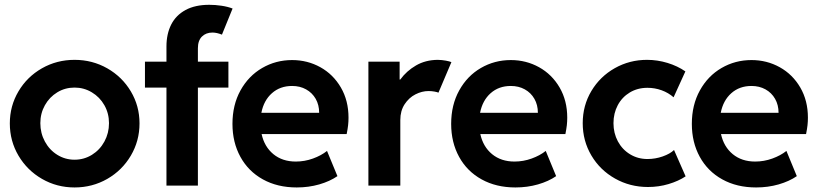

<svg xmlns="http://www.w3.org/2000/svg" viewBox="-20 -784 3463 811"><path d="M21.5 -262.7Q21.5 -336.4 57.9 -397.9Q94.2 -459.5 157 -495.4Q219.7 -531.2 294.9 -531.2Q370.1 -531.2 433.1 -495.4Q496.1 -459.5 532.7 -397.9Q569.3 -336.4 569.3 -262.7Q569.3 -189 532.7 -126.7Q496.1 -64.5 433.1 -28.3Q370.1 7.8 294.9 7.8Q220.2 7.8 157.5 -28.3Q94.7 -64.5 58.1 -126.5Q21.5 -188.5 21.5 -262.7ZM440.4 -263.7Q440.4 -305.2 420.9 -339.6Q401.4 -374 367.9 -394Q334.5 -414.1 294.9 -414.1Q254.9 -414.1 221.9 -394Q189 -374 169.7 -339.6Q150.4 -305.2 150.4 -263.7Q150.4 -221.7 169.7 -186Q189 -150.4 222.2 -129.9Q255.4 -109.4 294.9 -109.4Q335 -109.4 368.4 -130.1Q401.9 -150.9 421.1 -186.3Q440.4 -221.7 440.4 -263.7Z M592.3 -523.4H683.1V-587.9Q683.1 -640.6 703.1 -680.2Q723.1 -719.7 763.7 -741.7Q804.2 -763.7 863.8 -763.7Q889.2 -763.7 915.5 -759.8Q941.9 -755.9 962.4 -748L917.5 -637.7Q895.5 -646.5 877.4 -646.5Q850.1 -646.5 833 -629.6Q815.9 -612.8 815.9 -580.1V-523.4H944.8V-414.1H815.9V0H683.1V-414.1H592.3Z M961.9 -260.7Q961.9 -340.8 995.8 -402.1Q1029.8 -463.4 1087.4 -496.8Q1145 -530.3 1213.9 -530.3Q1278.8 -530.3 1333.3 -500Q1387.7 -469.7 1419.9 -414.3Q1452.1 -358.9 1452.1 -287.1Q1452.1 -270.5 1450.4 -255.1Q1448.7 -239.7 1444.3 -217.8H1085Q1096.7 -164.1 1134.8 -132.8Q1172.9 -101.6 1229.5 -101.6Q1266.6 -101.6 1301.8 -114.3Q1336.9 -127 1361.3 -146.5L1405.3 -40Q1373.5 -18.1 1328.6 -5.1Q1283.7 7.8 1233.4 7.8Q1151.9 7.8 1090.3 -26.4Q1028.8 -60.5 995.4 -121.6Q961.9 -182.6 961.9 -260.7ZM1328.1 -307.6Q1328.1 -340.8 1313.5 -366.5Q1298.8 -392.1 1272.9 -406.5Q1247.1 -420.9 1213.9 -420.9Q1163.1 -420.9 1128.7 -390.4Q1094.2 -359.9 1084 -307.6Z M1536.1 -523.4H1668V-448.2H1670.9Q1697.3 -484.4 1737.3 -507.6Q1777.3 -530.8 1829.1 -531.2Q1847.2 -530.8 1863.3 -527.8Q1879.4 -524.9 1886.7 -521.5L1832 -392.6Q1827.1 -395 1815.2 -397.2Q1803.2 -399.4 1790 -399.4Q1762.2 -399.4 1734.9 -385.5Q1707.5 -371.6 1689.2 -343.8Q1670.9 -315.9 1670.9 -277.3V0H1536.1Z M1885.7 -260.7Q1885.7 -340.8 1919.7 -402.1Q1953.6 -463.4 2011.2 -496.8Q2068.8 -530.3 2137.7 -530.3Q2202.6 -530.3 2257.1 -500Q2311.5 -469.7 2343.8 -414.3Q2376 -358.9 2376 -287.1Q2376 -270.5 2374.3 -255.1Q2372.6 -239.7 2368.2 -217.8H2008.8Q2020.5 -164.1 2058.6 -132.8Q2096.7 -101.6 2153.3 -101.6Q2190.4 -101.6 2225.6 -114.3Q2260.7 -127 2285.2 -146.5L2329.1 -40Q2297.4 -18.1 2252.4 -5.1Q2207.5 7.8 2157.2 7.8Q2075.7 7.8 2014.2 -26.4Q1952.6 -60.5 1919.2 -121.6Q1885.7 -182.6 1885.7 -260.7ZM2252 -307.6Q2252 -340.8 2237.3 -366.5Q2222.7 -392.1 2196.8 -406.5Q2170.9 -420.9 2137.7 -420.9Q2086.9 -420.9 2052.5 -390.4Q2018.1 -359.9 2007.8 -307.6Z M2441.4 -263.7Q2441.4 -338.4 2478 -399.7Q2514.6 -460.9 2576.9 -496.1Q2639.2 -531.2 2712.9 -531.2Q2756.8 -531.2 2799.3 -518.3Q2841.8 -505.4 2875 -482.4L2825.2 -373Q2803.7 -392.1 2774.9 -402.6Q2746.1 -413.1 2714.8 -413.1Q2672.9 -413.1 2640.1 -393.3Q2607.4 -373.5 2589.4 -339.6Q2571.3 -305.7 2571.3 -263.7Q2571.3 -221.7 2589.8 -187Q2608.4 -152.3 2641.4 -132.3Q2674.3 -112.3 2714.8 -112.3Q2748 -112.3 2779.3 -123.3Q2810.5 -134.3 2827.1 -150.4L2876 -39.1Q2845.7 -19 2804.2 -6.6Q2762.7 5.9 2716.8 5.9Q2641.1 5.9 2577.9 -29.8Q2514.6 -65.4 2478 -127.2Q2441.4 -189 2441.4 -263.7Z M2902.3 -260.7Q2902.3 -340.8 2936.3 -402.1Q2970.2 -463.4 3027.8 -496.8Q3085.4 -530.3 3154.3 -530.3Q3219.2 -530.3 3273.7 -500Q3328.1 -469.7 3360.4 -414.3Q3392.6 -358.9 3392.6 -287.1Q3392.6 -270.5 3390.9 -255.1Q3389.2 -239.7 3384.8 -217.8H3025.4Q3037.1 -164.1 3075.2 -132.8Q3113.3 -101.6 3169.9 -101.6Q3207 -101.6 3242.2 -114.3Q3277.3 -127 3301.8 -146.5L3345.7 -40Q3314 -18.1 3269 -5.1Q3224.1 7.8 3173.8 7.8Q3092.3 7.8 3030.8 -26.4Q2969.2 -60.5 2935.8 -121.6Q2902.3 -182.6 2902.3 -260.7ZM3268.6 -307.6Q3268.6 -340.8 3253.9 -366.5Q3239.3 -392.1 3213.4 -406.5Q3187.5 -420.9 3154.3 -420.9Q3103.5 -420.9 3069.1 -390.4Q3034.7 -359.9 3024.4 -307.6Z"/></svg>

Font: Reddit Sans Chocolate
Style: Bold
Weight: 700
Designer: Stephen Hutchings
Foundry: Reddit
Version: Version 1.011